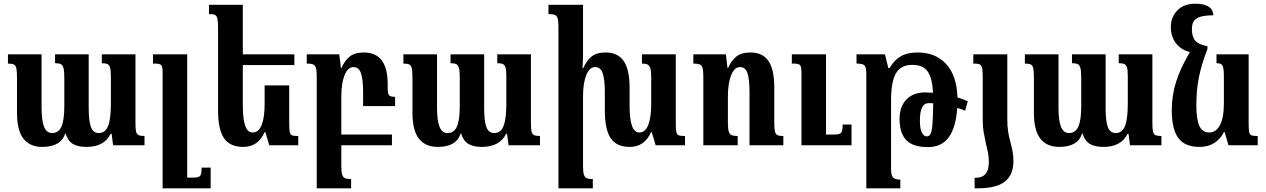

<svg xmlns="http://www.w3.org/2000/svg" viewBox="-20 -786 6851 1039"><path d="M713 -492V-123Q713 -90 716 -75.5Q719 -61 729 -55.5Q739 -50 762 -50V0H592L584 -62H579Q544 9 448 9Q401 9 374 -7.5Q347 -24 335 -64H333Q310 9 209 9Q142 9 107 -35.5Q72 -80 72 -176V-366Q72 -401 68.5 -416.5Q65 -432 55 -437Q45 -442 23 -442V-492H205V-202Q205 -134 218.5 -100Q232 -66 262 -66Q297 -66 312.5 -101Q328 -136 328 -211V-368Q328 -402 323.5 -418Q319 -434 309 -439Q299 -444 278 -444V-492H460V-202Q460 -131 472 -98.5Q484 -66 515 -66Q550 -66 565 -104.5Q580 -143 580 -223V-373Q580 -405 576 -419.5Q572 -434 562 -439Q552 -444 531 -444V-492Z M1120 233H860V-394Q860 -425 852.5 -433.5Q845 -442 818 -442H808V-492H993V175H1029Q1056 175 1063.5 165Q1071 155 1071 121H1120Z M1594 -50V0H1437L1416 -71H1412Q1377 9 1296 9Q1224 9 1192 -38.5Q1160 -86 1160 -189V-634Q1160 -670 1156.5 -685Q1153 -700 1143.5 -705Q1134 -710 1111 -710V-760H1294V-492H1573V-434H1294V-216Q1294 -144 1306.5 -106.5Q1319 -69 1347 -69Q1380 -69 1396 -109.5Q1412 -150 1412 -224V-324H1545V-119Q1545 -84 1548 -71Q1551 -58 1560 -54Q1569 -50 1594 -50Z M1945 -212V-286Q1945 -356 1933.5 -389.5Q1922 -423 1893 -423Q1862 -423 1844.5 -379Q1827 -335 1827 -264V-58H2101V0H1827V112Q1827 144 1831.5 158.5Q1836 173 1846.5 178Q1857 183 1880 183V233H1694V-372Q1694 -403 1690 -417.5Q1686 -432 1675 -437Q1664 -442 1640 -442V-492H1816L1825 -418H1828Q1844 -456 1871.5 -479Q1899 -502 1949 -502Q2078 -502 2078 -331V-308Q2078 -279 2085.5 -270.5Q2093 -262 2118 -262V-212Z M2853 -492V-123Q2853 -90 2856 -75.5Q2859 -61 2869 -55.5Q2879 -50 2902 -50V0H2732L2724 -62H2719Q2684 9 2588 9Q2541 9 2514 -7.5Q2487 -24 2475 -64H2473Q2450 9 2349 9Q2282 9 2247 -35.5Q2212 -80 2212 -176V-366Q2212 -401 2208.5 -416.5Q2205 -432 2195 -437Q2185 -442 2163 -442V-492H2345V-202Q2345 -134 2358.5 -100Q2372 -66 2402 -66Q2437 -66 2452.5 -101Q2468 -136 2468 -211V-368Q2468 -402 2463.5 -418Q2459 -434 2449 -439Q2439 -444 2418 -444V-492H2600V-202Q2600 -131 2612 -98.5Q2624 -66 2655 -66Q2690 -66 2705 -104.5Q2720 -143 2720 -223V-373Q2720 -405 2716 -419.5Q2712 -434 2702 -439Q2692 -444 2671 -444V-492Z M3687 -50V0H3528L3507 -71H3503Q3468 9 3388 9Q3316 9 3284.5 -38.5Q3253 -86 3253 -189V-286Q3253 -356 3241.5 -389.5Q3230 -423 3201 -423Q3170 -423 3152.5 -379.5Q3135 -336 3135 -264V112Q3135 144 3139.5 158.5Q3144 173 3154.5 178Q3165 183 3188 183V233H3002V-640Q3002 -671 2998 -685.5Q2994 -700 2983 -705Q2972 -710 2948 -710V-760H3135V-493Q3135 -452 3132 -417H3136Q3153 -456 3180 -479Q3207 -502 3257 -502Q3323 -502 3355 -456Q3387 -410 3387 -312V-216Q3387 -144 3399.5 -106.5Q3412 -69 3440 -69Q3472 -69 3488 -110Q3504 -151 3504 -224V-371Q3504 -402 3499 -417Q3494 -432 3484 -437Q3474 -442 3454 -442V-492H3637V-119Q3637 -84 3640 -71Q3643 -58 3652.5 -54Q3662 -50 3687 -50Z M4219 0H4036V-286Q4036 -356 4025 -389.5Q4014 -423 3985 -423Q3954 -423 3936.5 -379Q3919 -335 3919 -264V-121Q3919 -89 3923.5 -74.5Q3928 -60 3938.5 -55Q3949 -50 3972 -50V0H3786V-372Q3786 -403 3782 -417.5Q3778 -432 3767 -437Q3756 -442 3732 -442V-492H3908L3917 -418H3920Q3936 -456 3963.5 -479Q3991 -502 4041 -502Q4107 -502 4138.5 -456Q4170 -410 4170 -312V-125Q4170 -90 4173.5 -75Q4177 -60 4186.5 -55Q4196 -50 4219 -50ZM4588 0H4317V-394Q4317 -425 4309.5 -433.5Q4302 -442 4275 -442H4265V-492H4450V-58H4498Q4524 -58 4532 -68Q4540 -78 4540 -112H4588Z M5203 -187Q5184 -195 5160 -202Q5153 -96 5114 -43Q5075 10 5002 10Q4920 10 4884 -28Q4848 -66 4848 -142Q4848 -209 4885 -247.5Q4922 -286 4988 -286Q5001 -286 5029 -284Q5025 -364 5000 -399.5Q4975 -435 4916 -435Q4855 -435 4828.5 -389.5Q4802 -344 4802 -244V131Q4802 165 4813.5 175.5Q4825 186 4852 186V233H4668V-388Q4668 -422 4658 -432Q4648 -442 4615 -442V-492H4769L4787 -418H4794Q4820 -462 4855.5 -482Q4891 -502 4946 -502Q5043 -502 5100.5 -439Q5158 -376 5161 -259Q5191 -249 5217 -238ZM5030 -227 5006 -228Q4958 -228 4958 -134Q4958 -91 4968 -69.5Q4978 -48 4995 -48Q5009 -48 5016 -62.5Q5023 -77 5026 -114.5Q5029 -152 5030 -227Z M5298 -366Q5298 -400 5295 -415.5Q5292 -431 5283.5 -436.5Q5275 -442 5255 -442H5247V-492H5431V-140Q5431 -102 5435.5 -73.5Q5440 -45 5449 -12Q5457 17 5460.5 39Q5464 61 5464 87Q5464 160 5418 196.5Q5372 233 5270 233H5254V176H5260Q5331 176 5331 92Q5331 66 5327.5 45.5Q5324 25 5316 -5Q5307 -47 5302.5 -74Q5298 -101 5298 -140Z M6216 -492V-123Q6216 -90 6219 -75.5Q6222 -61 6232 -55.5Q6242 -50 6265 -50V0H6095L6087 -62H6082Q6047 9 5951 9Q5904 9 5877 -7.5Q5850 -24 5838 -64H5836Q5813 9 5712 9Q5645 9 5610 -35.5Q5575 -80 5575 -176V-366Q5575 -401 5571.5 -416.5Q5568 -432 5558 -437Q5548 -442 5526 -442V-492H5708V-202Q5708 -134 5721.5 -100Q5735 -66 5765 -66Q5800 -66 5815.5 -101Q5831 -136 5831 -211V-368Q5831 -402 5826.5 -418Q5822 -434 5812 -439Q5802 -444 5781 -444V-492H5963V-202Q5963 -131 5975 -98.5Q5987 -66 6018 -66Q6053 -66 6068 -104.5Q6083 -143 6083 -223V-373Q6083 -405 6079 -419.5Q6075 -434 6065 -439Q6055 -444 6034 -444V-492Z M6786 -50V0H6628L6607 -71H6603Q6585 -34 6551.5 -12.5Q6518 9 6471 9Q6392 9 6356.5 -39Q6321 -87 6321 -189Q6321 -270 6344.5 -344Q6368 -418 6419 -504Q6370 -517 6343 -553Q6316 -589 6316 -640Q6316 -694 6351.5 -730Q6387 -766 6448 -766Q6543 -766 6546 -703Q6497 -703 6472 -694Q6447 -685 6438.5 -669Q6430 -653 6430 -627Q6430 -588 6447.5 -566.5Q6465 -545 6514 -536V-521Q6481 -434 6467.5 -366.5Q6454 -299 6454 -216Q6454 -140 6470.5 -104.5Q6487 -69 6523 -69Q6561 -69 6582 -109.5Q6603 -150 6603 -224V-373Q6603 -405 6599.5 -419.5Q6596 -434 6588 -439Q6580 -444 6563 -444V-492H6737V-119Q6737 -84 6740 -71Q6743 -58 6752 -54Q6761 -50 6786 -50Z"/></svg>

Font: Noto Serif Armenian SmBold Cond
Style: Regular
Weight: 600
Width: 3
Designer: Monotype Design team
Foundry: Monotype Imaging Inc.
Version: Version 1.000